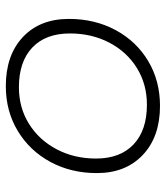

<svg xmlns="http://www.w3.org/2000/svg" viewBox="25 -591 570 660"><g transform="rotate(-90 310.0 -261.0)"><path d="M45 -213Q45 -302 83.5 -373Q122 -444 190 -485Q258 -526 344 -526Q450 -526 512.5 -467.5Q575 -409 575 -309Q575 -220 536.5 -148.5Q498 -77 430 -36.5Q362 4 276 4Q170 4 107.5 -55Q45 -114 45 -213ZM525 -306Q525 -389 476.5 -435Q428 -481 340 -481Q270 -481 214.5 -446.5Q159 -412 127 -351.5Q95 -291 95 -216Q95 -133 143.5 -87Q192 -41 280 -41Q350 -41 405.5 -75Q461 -109 493 -169.5Q525 -230 525 -306Z"/></g></svg>

Font: Montserrat Alternates Light
Style: Italic
Weight: 300
Italic angle: -11.3°
Designer: Julieta Ulanovsky
Foundry: Julieta Ulanovsky
Version: Version 7.200